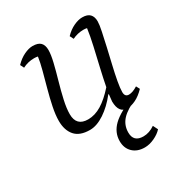

<svg xmlns="http://www.w3.org/2000/svg" viewBox="-161 -574 841 897"><g transform="rotate(-30 259.5 -125.5)"><path d="M181 12Q126 12 100.5 -17.5Q75 -47 75 -97Q75 -129 83.5 -170.5Q92 -212 104 -255.5Q116 -299 126.5 -338.5Q137 -378 141 -407Q132 -409 121 -409Q88 -409 59 -394L49 -414Q72 -438 97.5 -450Q123 -462 143 -462Q173 -462 186 -448.5Q199 -435 199 -409Q199 -384 189.5 -344.5Q180 -305 167 -260Q154 -215 144.5 -172.5Q135 -130 135 -99Q135 -35 198 -35Q235 -35 271 -57Q307 -79 346 -123Q354 -165 366 -216.5Q378 -268 389.5 -318.5Q401 -369 406 -407Q398 -409 387 -409Q356 -409 327 -395L317 -415Q339 -438 364.5 -450Q390 -462 411 -462Q439 -462 452 -448.5Q465 -435 465 -410Q465 -393 458 -359.5Q451 -326 441.5 -284Q432 -242 422 -200Q412 -158 405.5 -122Q399 -86 399 -66Q399 -40 421 -40Q441 -40 468 -57L478 -38Q453 -12 428 0Q403 12 383 12Q337 12 336 -51Q337 -65 340 -89H337Q301 -43 259.5 -15.5Q218 12 181 12ZM362 211Q322 211 298 188Q274 165 274 127Q274 80 310 45Q346 10 431 -23L440 -9Q382 15 355.5 43.5Q329 72 329 112Q329 163 382 163Q414 163 444 142L457 168Q441 186 414 198.5Q387 211 362 211Z"/></g></svg>

Font: Petrona Light
Style: Italic
Weight: 300
Italic angle: -9°
Designer: Ringo R. Seeber
Foundry: Ringo R. Seeber
Version: Version 2.001; ttfautohint (v1.8.3)